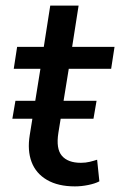

<svg xmlns="http://www.w3.org/2000/svg" viewBox="-20 -655 428 684"><path d="M247 9Q187 9 147.5 -14Q108 -37 92.5 -78Q77 -119 86 -174L124 -410H29L41 -488H136L159 -635H260L237 -488H388L376 -410H225L188 -182Q179 -125 200.5 -100Q222 -75 268 -75Q285 -75 299.5 -78.5Q314 -82 326 -86L334 -9Q319 -1 294.5 4Q270 9 247 9ZM24 -232 35 -296H324L313 -232Z"/></svg>

Font: Nunito Sans 12pt SemiBold
Style: Italic
Weight: 600
Italic angle: -9°
Designer: Vernon Adams
Foundry: Vernon Adams
Version: Version 3.101;gftools[0.9.27]